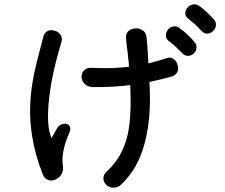

<svg xmlns="http://www.w3.org/2000/svg" viewBox="-20 -865 1040 889"><path d="M179.7 -692.4 170.9 -658.2Q147.5 -568.4 137.7 -523.4Q123 -449.2 120.1 -385.7Q116.2 -309.6 128.9 -234.4Q141.6 -151.4 176.8 -60.5Q184.6 -39.1 202.1 -32.2Q217.8 -25.4 235.4 -33.2Q252.9 -40 263.7 -56.6Q274.4 -74.2 271.5 -95.7Q265.6 -127.9 274.4 -169.9Q282.2 -208 300.8 -250Q308.6 -266.6 303.7 -278.3Q299.8 -288.1 288.1 -291Q277.3 -293.9 264.6 -289.1Q252 -284.2 245.1 -272.5L218.8 -225.6Q193.4 -280.3 207 -405.3Q219.7 -524.4 264.6 -669.9Q270.5 -688.5 259.8 -704.1Q251 -717.8 233.4 -722.7Q215.8 -728.5 201.2 -721.7Q184.6 -713.9 179.7 -692.4ZM809.6 -736.3Q795.9 -746.1 781.2 -742.2Q767.6 -739.3 757.8 -727.5Q748 -715.8 748 -702.1Q747.1 -686.5 760.7 -675.8Q779.3 -662.1 794.9 -647.5Q807.6 -635.7 821.3 -621.1Q834 -606.4 850.6 -606.4Q865.2 -606.4 877 -617.2Q888.7 -627.9 889.6 -642.6Q891.6 -659.2 879.9 -670.9Q868.2 -686.5 848.6 -704.1Q830.1 -721.7 809.6 -736.3ZM900.4 -838.9Q886.7 -847.7 871.1 -843.8Q857.4 -840.8 847.7 -829.1Q837.9 -818.4 837.9 -804.7Q836.9 -790 850.6 -779.3Q871.1 -762.7 884.8 -751Q899.4 -737.3 910.2 -724.6Q922.9 -710 938.5 -709Q953.1 -709 965.8 -720.7Q977.5 -731.4 979.5 -746.1Q981.4 -762.7 970.7 -774.4Q953.1 -793.9 938.5 -807.6Q918 -827.1 900.4 -838.9ZM405.3 -550.8Q381.8 -552.7 369.1 -539.1Q357.4 -527.3 357.4 -509.8Q358.4 -491.2 370.1 -478.5Q383.8 -463.9 406.2 -461.9Q454.1 -460.9 504.9 -463.9Q548.8 -466.8 583 -470.7Q589.8 -325.2 571.3 -242.2Q547.9 -137.7 474.6 -71.3Q458 -56.6 459 -38.1Q459 -21.5 472.7 -8.8Q486.3 3.9 503.9 3.9Q524.4 4.9 541 -10.7Q620.1 -84 651.4 -208Q681.6 -323.2 671.9 -485.4Q687.5 -488.3 718.8 -496.1Q748 -503.9 775.4 -510.7Q794.9 -516.6 801.8 -533.2Q807.6 -547.9 801.8 -565.4Q796.9 -583 783.2 -591.8Q768.6 -602.5 752 -595.7Q724.6 -586.9 702.1 -581.1Q681.6 -575.2 667 -571.3Q666 -600.6 664.1 -626Q662.1 -658.2 658.2 -695.3Q655.3 -715.8 638.7 -725.6Q624 -735.4 604.5 -733.4Q585 -731.4 573.2 -719.7Q560.5 -706.1 563.5 -685.5L566.4 -657.2Q572.3 -616.2 573.2 -599.6Q577.1 -571.3 577.1 -555.7Q542 -551.8 499 -549.8Q452.1 -548.8 405.3 -550.8Z"/></svg>

Font: GungsuhChe
Style: Regular
Weight: 400
Monospace: yes
Version: Version 2.21